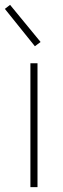

<svg xmlns="http://www.w3.org/2000/svg" viewBox="-25 -773 261 793"><path d="M100.6 0V-511.7H129.9V0ZM119.1 -582 -4.9 -736.3 16.6 -752.9 142.6 -599.6Z"/></svg>

Font: Reddit Sans ExtraLight
Style: Regular
Weight: 250
Designer: Stephen Hutchings
Foundry: Reddit
Version: Version 1.014